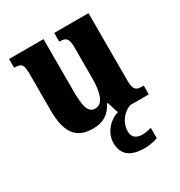

<svg xmlns="http://www.w3.org/2000/svg" viewBox="-181 -661 960 1024"><g transform="rotate(-30 299.5 -149.0)"><path d="M227 10C288 10 330 -14 358 -70H362L385 0H384C333 14 282 67 282 130C282 205 328 238 417 238C435 238 476 232 495 223V160C473 166 455 169 439 169C404 169 379 153 379 117C379 54 423 13 461 0H575V-54H566C534 -54 513 -59 513 -117V-536H302V-482H305C337 -482 357 -476 357 -419V-228C357 -136 338 -77 291 -77C246 -77 236 -125 236 -218V-536H24V-482H27C71 -482 79 -468 79 -411V-188C79 -53 123 10 227 10Z"/></g></svg>

Font: Noto Serif Condensed ExtraBold
Style: Regular
Weight: 800
Width: 3
Designer: Monotype Design Team
Foundry: Monotype Imaging Inc.
Version: Version 2.013